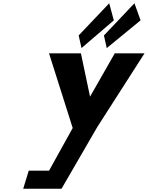

<svg xmlns="http://www.w3.org/2000/svg" viewBox="-20 -1150 901 1170"><path d="M459.4 -934 476.7 -857 673.5 -1026 645.5 -1130ZM613.3 -934 630.5 -857 836.6 -1026 799.3 -1130ZM278.8 -825 423 -370 278.9 -110H155.2L121.5 0H218H355L572.8 -376L860.7 -825H679.4L528.7 -561L473.1 -825Z"/></svg>

Font: Hussar
Style: BdSuprConOblThree
Weight: 700
Foundry: Cannot Into Space Fonts
Version: Version 2.00